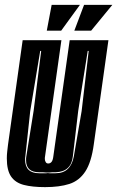

<svg xmlns="http://www.w3.org/2000/svg" viewBox="-20 -756 481 788"><path d="M165 12Q113 12 78 3Q43 -6 25.5 -31.5Q8 -57 8 -106Q8 -119 9.5 -133Q11 -147 13 -163L73 -591H232L165 -115Q164 -111 164 -104Q164 -97 167 -92Q170 -85 178 -85Q186 -85 191.5 -91.5Q197 -98 199 -115L266 -591H425L365 -164Q355 -90 330 -52Q305 -14 264.5 -1Q224 12 165 12ZM141 -45H168Q174 -45 177 -46Q179 -45 184 -45H208Q240 -45 258.5 -63Q277 -81 283 -114L315 -300L344 -547H340L301 -301L279 -114Q272 -51 208 -49H194Q190 -48 184 -48H168L156 -49H141Q87 -49 87 -98Q87 -102 87 -106Q87 -110 88 -114L118 -301L149 -547H145L104 -300L84 -114Q83 -110 83 -107Q83 -104 83 -101Q83 -45 141 -45ZM172 -630 192 -736H308L231 -630ZM285 -630 325 -736H441L354 -630Z"/></svg>

Font: Alumni Sans Inline One
Style: Italic
Weight: 400
Italic angle: -8°
Designer: Robert E. Leuschke
Foundry: Robert E. Leuschke
Version: Version 1.100; ttfautohint (v1.8.3)